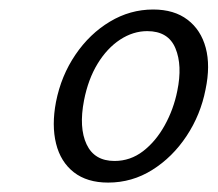

<svg xmlns="http://www.w3.org/2000/svg" viewBox="-20 -685 458 404"><path d="M207.5 -300.8Q163.3 -300.8 135.4 -322.5Q107.5 -344.3 98 -382.7Q88.4 -421.2 97.8 -470.5Q108.7 -525.8 138.8 -570Q168.8 -614.1 211.3 -639.5Q253.8 -665 302.3 -665Q346.5 -665 374.6 -643.5Q402.8 -622.1 412.9 -584.4Q423 -546.7 412.5 -496.7Q402.1 -443.4 372.5 -398.7Q342.9 -354.1 300.4 -327.5Q257.9 -300.8 207.5 -300.8ZM221 -346.3Q254.3 -346.3 281.2 -367Q308.1 -387.8 326.7 -421.5Q345.3 -455.1 353 -493.5Q364.2 -547.5 349.1 -583.5Q334.1 -619.5 289.8 -619.5Q260.1 -619.5 232.7 -601.6Q205.3 -583.6 185.4 -551Q165.5 -518.4 156.8 -473.8Q145.7 -416.4 162.2 -381.3Q178.6 -346.3 221 -346.3Z"/></svg>

Font: Ysabeau
Style: Bold Italic
Weight: 700
Italic angle: -12°
Designer: Christian Thalmann (Catharsis Fonts)
Version: Version 2.002